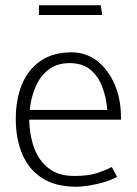

<svg xmlns="http://www.w3.org/2000/svg" viewBox="-20 -697 520 730"><path d="M440 -242V-250Q440 -321 415.5 -377Q391 -433 349 -465.5Q307 -498 252 -498Q181 -498 133.5 -465Q86 -432 63 -375Q40 -318 40 -245Q40 -170 64.5 -111.5Q89 -53 140 -20Q191 13 270 13Q290 13 318.5 8.5Q347 4 376 -4.5Q405 -13 425 -25L405 -62Q380 -49 347.5 -38.5Q315 -28 262 -28Q202 -28 164.5 -57.5Q127 -87 109.5 -135.5Q92 -184 91 -242ZM93 -279Q98 -327 115.5 -367.5Q133 -408 165 -432.5Q197 -457 245 -457Q293 -457 323 -432.5Q353 -408 368.5 -367.5Q384 -327 388 -279ZM128 -640H369L363 -677H128Z"/></svg>

Font: Catamaran Thin
Style: Regular
Weight: 100
Designer: Pria Ravichandran
Version: Version 2.000